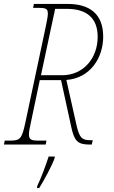

<svg xmlns="http://www.w3.org/2000/svg" viewBox="-40 -734 580 975"><path d="M-20 0H192L196 -20H153C120 -20 107 -25 107 -51C107 -64 110 -82 116 -108L162 -327H270L323 -84C338 -19 354 0 414 0H426L431 -22H419C376 -22 364 -35 350 -92L297 -328C419 -337 484 -441 484 -548C484 -665 413 -714 304 -714H132L128 -694H155C195 -694 203 -689 203 -664C203 -650 198 -628 192 -597L88 -108C71 -31 63 -20 13 -20H-16ZM276 -352H168L240 -689H300C397 -689 456 -645 456 -547C456 -438 383 -352 276 -352ZM149 211 148 221H159C182 185 227 102 238 67V61H207C192 108 169 169 149 211Z"/></svg>

Font: Noto Serif Condensed Thin
Style: Italic
Weight: 100
Width: 3
Italic angle: -12°
Designer: Monotype Design Team
Foundry: Monotype Imaging Inc.
Version: Version 2.013